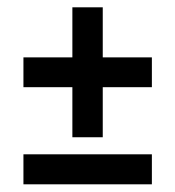

<svg xmlns="http://www.w3.org/2000/svg" viewBox="-20 -546 467 512"><path d="M173 -180V-313.5H42.5V-393H173V-526.5H254V-393H385V-313.5H254V-180ZM42.5 -54.5V-134.5H385V-54.5Z"/></svg>

Font: Cabin SemiCondensedMedium
Style: Regular
Weight: 500
Width: 4
Designer: Pablo Impallari
Foundry: Pablo Impallari. http://www.impallari.com Igino Marini. http://www.ikern.com
Version: Version 3.001